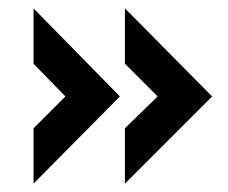

<svg xmlns="http://www.w3.org/2000/svg" viewBox="-20 -538 544 458"><path d="M278 -232 356 -308 278 -386V-518L486 -308L278 -100ZM60 -232 136 -308 60 -386V-518L266 -308L60 -100Z"/></svg>

Font: El Pececito
Style: Regular
Weight: 400
Designer: deFharo
Foundry: deFharo
Version: El Pececito Version 1.000